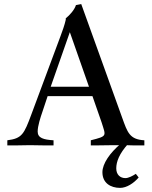

<svg xmlns="http://www.w3.org/2000/svg" viewBox="-20 -714 748 943"><path d="M661 157.8C657 152.8 650 142.8 647 139.8C632 149.8 611 160.8 596 160.8C571 160.8 551 144.8 551 112.8C551 79.8 566 40.8 609 -7.2H572C520 36.8 483 89.8 483 131.8C483 184.8 523 208.8 570 208.8C602 208.8 637 185.8 661 157.8ZM689 0V-25C616 -29 606 -64 580 -136L379 -694L353 -689C346 -666 323 -640 303 -624V-617C297 -590 287 -563 277 -536L134 -152C98 -55 88 -34 16 -25V0H67C87 0 104 -1 127 -1C149 -1 169 0 191 0H243V-25C194 -28 165 -36 165 -68C165 -95 179 -138 188 -164L214 -242H434L479 -113C500 -45 509 -46 426 -25V0H464C490 0 509 -1 539 -1H574C593 -1 610 -1 632 0ZM417 -288H229L323 -556Z"/></svg>

Font: Sibila
Style: Regular
Weight: 400
Designer: Stefan Peev
Foundry: Context Ltd
Version: Version 1.000